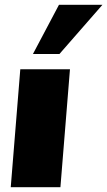

<svg xmlns="http://www.w3.org/2000/svg" viewBox="-20 -784 449 804"><path d="M65 -494H273L233 0H25ZM118 -558 227 -764H409L229 -558Z"/></svg>

Font: Nunito Sans Heavy Heavy
Style: Italic
Weight: 400
Italic angle: -4.541°
Designer: Vernon Adams
Foundry: Vernon Adams
Version: Version 2.002